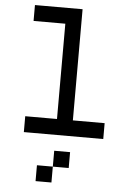

<svg xmlns="http://www.w3.org/2000/svg" viewBox="-64 -774 764 1095"><g transform="rotate(5 318.0 -227.0)"><path d="M272.7 -636.4V-90.9H90.9V0H545.5V-90.9H363.6V-727.3H90.9V-636.4ZM272.7 90.9V181.8H363.6V90.9ZM181.8 181.8V272.7H272.7V181.8Z"/></g></svg>

Font: Departure Mono
Style: Regular
Weight: 400
Monospace: yes
Designer: Helena Zhang
Version: Version 1.500;Glyphs 3.3.1 (3343)